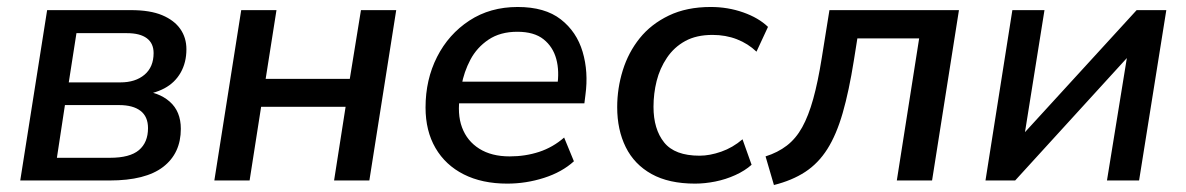

<svg xmlns="http://www.w3.org/2000/svg" viewBox="-20 -517 3398 550"><path d="M38 0 115 -488H355Q410 -488 444.5 -473.5Q479 -459 496.5 -434Q514 -409 514 -376Q514 -338 497.5 -309Q481 -280 451 -264Q421 -248 379 -244L382 -257Q434 -254 466 -226Q498 -198 498 -148Q498 -78 447.5 -39Q397 0 294 0ZM143 -65H295Q352 -65 378 -87Q404 -109 404 -150Q404 -183 382.5 -199.5Q361 -216 321 -216H166ZM177 -281H325Q368 -281 394 -303Q420 -325 420 -365Q420 -393 400.5 -407.5Q381 -422 344 -422H199Z M594 0 671 -488H772L741 -291H982L1014 -488H1115L1038 0H937L970 -211H728L695 0Z M1433 9Q1361 9 1308.5 -17.5Q1256 -44 1227.5 -93Q1199 -142 1199 -209Q1199 -289 1232 -354Q1265 -419 1324.5 -458Q1384 -497 1463 -497Q1541 -497 1586.5 -461.5Q1632 -426 1649 -368.5Q1666 -311 1657 -245L1654 -221H1279L1287 -283H1594L1576 -269Q1583 -313 1573.5 -348Q1564 -383 1537 -404.5Q1510 -426 1462 -426Q1413 -426 1379.5 -403.5Q1346 -381 1327.5 -346Q1309 -311 1302 -272L1298 -245Q1289 -191 1303.5 -152Q1318 -113 1353 -91Q1388 -69 1440 -69Q1485 -69 1524.5 -82Q1564 -95 1596 -123L1624 -55Q1590 -24 1538.5 -7.5Q1487 9 1433 9Z M1971 9Q1896 9 1846.5 -18.5Q1797 -46 1772.5 -95.5Q1748 -145 1748 -210Q1748 -264 1764 -315.5Q1780 -367 1812.5 -407.5Q1845 -448 1896 -472.5Q1947 -497 2016 -497Q2065 -497 2109 -481.5Q2153 -466 2180 -440L2147 -369Q2123 -392 2091 -404.5Q2059 -417 2021 -417Q1975 -417 1943 -399.5Q1911 -382 1890.5 -351.5Q1870 -321 1861 -285Q1852 -249 1852 -211Q1852 -147 1882.5 -109Q1913 -71 1984 -71Q2013 -71 2046 -82.5Q2079 -94 2107 -118L2133 -45Q2114 -28 2086.5 -15.5Q2059 -3 2029 3Q1999 9 1971 9Z M2197 13 2173 -69Q2208 -80 2234 -100Q2260 -120 2278 -152.5Q2296 -185 2309.5 -233.5Q2323 -282 2334 -351L2356 -488H2727L2650 0H2549L2613 -407H2436L2426 -344Q2412 -256 2394 -193.5Q2376 -131 2350 -90Q2324 -49 2286.5 -24.5Q2249 0 2197 13Z M2803 0 2880 -488H2972L2910 -100H2881L3236 -488H3321L3243 0H3151L3214 -388H3242L2888 0Z"/></svg>

Font: Nunito Sans 12pt SemiBold
Style: Italic
Weight: 600
Italic angle: -9°
Designer: Vernon Adams
Foundry: Vernon Adams
Version: Version 3.101;gftools[0.9.27]